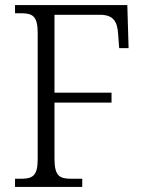

<svg xmlns="http://www.w3.org/2000/svg" viewBox="-20 -734 568 754"><path d="M39 0H303V-32H261C214 -32 194 -42 194 -111V-331H418V-370H194V-676H372C426 -676 441 -649 444 -599L448 -545H485L480 -714H39V-682H62C107 -682 128 -672 128 -605V-108C128 -42 107 -32 61 -32H39Z"/></svg>

Font: Noto Serif Myanmar SemiCondensed Light
Style: Regular
Weight: 300
Width: 4
Designer: Ben Mitchell and the Monotype Design Team
Foundry: Monotype Imaging Inc.
Version: Version 2.106